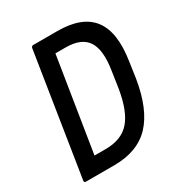

<svg xmlns="http://www.w3.org/2000/svg" viewBox="-158 -762 811 869"><g transform="rotate(-30 247.5 -327.5)"><path d="M40 0Q30 0 31 -10L131 -645Q133 -655 142 -655H268Q397 -655 450 -585.5Q503 -516 481 -374L469 -291Q445 -143 377.5 -71.5Q310 0 187 0ZM132 -83H191Q273 -83 316.5 -132Q360 -181 378 -290L391 -377Q407 -477 376.5 -524.5Q346 -572 263 -572H210Z"/></g></svg>

Font: Sofia Sans Condensed SemiBold
Style: Italic
Weight: 600
Italic angle: -9°
Version: Version 4.100